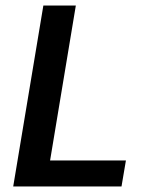

<svg xmlns="http://www.w3.org/2000/svg" viewBox="-20 -670 523 690"><path d="M27.5 0 135.8 -650H252.5L160 -93.3H432.5L416.7 0Z"/></svg>

Font: Familjen Grotesk Medium
Style: Italic
Weight: 500
Italic angle: -9.46201°
Designer: Anders Wikstroem, Jonas Baeckman, Matilda Gysing, Kristian Moeller
Foundry: Familjen STHLM AB
Version: Version 2.002; ttfautohint (v1.8.4.7-5d5b)